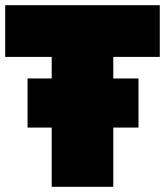

<svg xmlns="http://www.w3.org/2000/svg" viewBox="-20 -719 635 739"><path d="M416 -500V-417H513V-228H416V0H179V-228H86V-417H179V-500H0V-699H595V-500Z"/></svg>

Font: Prompt Black
Style: Regular
Weight: 900
Designer: Katatrad Team
Foundry: CadsonDemak
Version: Version 1.001